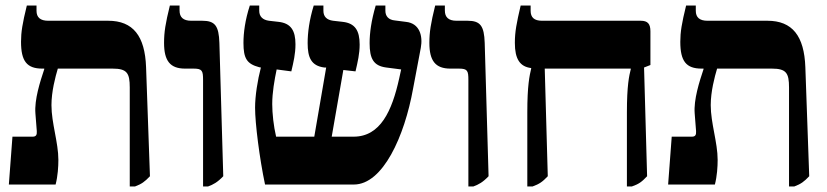

<svg xmlns="http://www.w3.org/2000/svg" viewBox="-20 -667 2988 694"><path d="M12 0H181C189 -31 191 -65 191 -89C191 -152 166 -222 166 -287C166 -336 180 -389 189 -419H387C439 -419 449 -403 449 -351V7H468C492 -2 503 -10 522 -30L508 -424C504 -537 461 -592 371 -592H154C126 -592 112 -604 112 -628V-647H77C61 -582 56 -551 56 -516C56 -446 77 -419 133 -419H140V-417C125 -372 104 -307 108 -257L113 -193C114 -179 110 -173 98 -173H25Z M714 7H732C751 0 766 -8 787 -30L773 -512C771 -574 757 -592 711 -592H671C642 -592 629 -605 629 -629V-647H594C578 -582 573 -551 573 -512C573 -447 595 -419 649 -419H680C711 -419 714 -411 714 -378Z M938 0H1259C1364 0 1442 -174 1473 -346L1501 -494C1509 -537 1497 -583 1447 -588L1408 -593C1384 -595 1373 -609 1373 -628V-647H1338C1322 -592 1316 -548 1316 -511C1316 -455 1330 -429 1376 -423L1430 -416L1423 -384C1397 -266 1355 -173 1258 -173H1179L1221 -414L1265 -409C1273 -443 1280 -473 1280 -506C1280 -557 1263 -583 1219 -588L1184 -592C1161 -595 1149 -607 1149 -628V-647H1114C1098 -595 1092 -549 1092 -511C1092 -459 1105 -429 1152 -423H1159L1116 -173H978C969 -211 964 -257 964 -291C964 -332 972 -378 980 -416L1033 -409C1041 -443 1048 -472 1048 -507C1048 -556 1032 -583 987 -588L952 -592C930 -595 917 -607 917 -628V-647H883C866 -595 860 -548 860 -512C860 -456 872 -436 917 -424L923 -423C911 -377 902 -320 902 -278C902 -221 918 -95 938 0Z M1673 7H1691C1710 0 1725 -8 1746 -30L1732 -512C1730 -574 1716 -592 1670 -592H1630C1601 -592 1588 -605 1588 -629V-647H1553C1537 -582 1532 -551 1532 -512C1532 -447 1554 -419 1608 -419H1639C1670 -419 1673 -411 1673 -378Z M1886 7H1905C1930 -2 1941 -10 1960 -30L1949 -419H2260V-417C2254 -393 2246 -358 2246 -261V7H2264C2290 -2 2300 -10 2319 -30L2308 -423L2331 -432V-554C2331 -581 2321 -592 2296 -592H1939C1911 -592 1898 -604 1898 -628V-647H1862C1847 -583 1841 -552 1841 -512C1841 -454 1859 -426 1900 -421V-419C1894 -394 1886 -358 1886 -261Z M2395 0H2564C2572 -31 2574 -65 2574 -89C2574 -152 2549 -222 2549 -287C2549 -336 2563 -389 2572 -419H2770C2822 -419 2832 -403 2832 -351V7H2851C2875 -2 2886 -10 2905 -30L2891 -424C2887 -537 2844 -592 2754 -592H2537C2509 -592 2495 -604 2495 -628V-647H2460C2444 -582 2439 -551 2439 -516C2439 -446 2460 -419 2516 -419H2523V-417C2508 -372 2487 -307 2491 -257L2496 -193C2497 -179 2493 -173 2481 -173H2408Z"/></svg>

Font: Noto Serif Hebrew SemiCondensed ExtraBold
Style: Regular
Weight: 800
Width: 4
Designer: Monotype Design Team
Foundry: Monotype Imaging Inc.
Version: Version 2.004